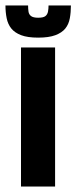

<svg xmlns="http://www.w3.org/2000/svg" viewBox="-51 -684 280 704"><path d="M26 0V-510H151V0ZM89 -546Q50 -546 26.5 -555Q3 -564 -9.5 -579.5Q-22 -595 -26.5 -617Q-31 -639 -31 -664H52Q52 -652 53.5 -641.5Q55 -631 63 -625Q71 -619 89 -619Q108 -619 115.5 -625Q123 -631 125 -641.5Q127 -652 127 -664H209Q209 -639 205 -617Q201 -595 188.5 -579.5Q176 -564 152 -555Q128 -546 89 -546Z"/></svg>

Font: Saira UltraCondensed Black
Style: Regular
Weight: 900
Width: 1
Designer: Hector Gatti with collaboration of the Omnibus-Type team
Foundry: Omnibus-Type
Version: Version 1.101